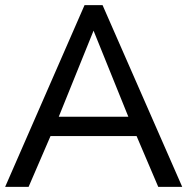

<svg xmlns="http://www.w3.org/2000/svg" viewBox="-25 -725 727 745"><path d="M505 -197 589 0H682L373 -705H303L-5 0H86L171 -197ZM338 -606 473 -272H203Z"/></svg>

Font: Geom Light
Style: Regular
Weight: 300
Version: Version 1.102